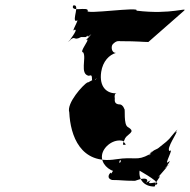

<svg xmlns="http://www.w3.org/2000/svg" viewBox="-20 -750 697 704"><path d="M524 -596 654 -710C672 -726 610 -695 480 -711C498 -727 284 -695 302 -711C302 -727 238 -704 248 -729L249 -730C275 -736 243 -675 259 -673C277 -689 236 -625 254 -641C270 -644 225 -591 235 -600C253 -616 216 -585 234 -601C259 -623 247 -598 277 -614H294C317 -630 288 -602 309 -620C327 -636 293 -602 311 -618C325 -631 283 -594 299 -605C310 -605 269 -559 285 -558C298 -538 271 -478 306 -472C328 -482 306 -442 329 -459C348 -473 310 -440 328 -456C340 -472 292 -439 302 -449C284 -439 223 -371 234 -338C238 -253 275 -145 405 -166C477 -177 480 -158 528 -184C546 -200 513 -169 531 -184C543 -195 513 -171 530 -186C548 -202 515 -173 532 -189V-191C550 -207 517 -175 535 -191C553 -207 550 -197 568 -213C607 -243 597 -238 625 -270C643 -286 609 -252 627 -268C634 -268 587 -204 602 -196C620 -212 579 -140 597 -156C615 -170 580 -130 599 -146C617 -162 579 -127 597 -143C613 -159 572 -123 589 -136C607 -152 546 -87 564 -103C577 -112 535 -64 554 -74V-72C569 -93 518 -68 528 -84C546 -100 502 -69 520 -85C522 -101 496 -95 475 -87C429 -87 426 -90 391 -90C367 -97 383 -117 387 -117C385 -101 406 -150 415 -150C426 -155 425 -168 418 -160V-153C421 -143 438 -141 446 -138C494 -142 507 -171 494 -153C492 -151 490 -137 492 -126C487 -92 508 -66 546 -66C551 -68 548 -77 550 -80C567 -83 479 -131 479 -132C479 -133 487 -108 410 -119C377 -124 350 -151 354 -181C358 -212 397 -243 432 -233C437 -223 446 -219 437 -219C429 -219 429 -219 435 -234C441 -250 442 -247 458 -262C464 -268 466 -274 449 -284C432 -293 440 -352 436 -350C434 -355 431 -364 421 -367C406 -367 399 -373 401 -388C399 -400 401 -408 408 -408C372 -406 343 -431 351 -486C357 -526 381 -549 405 -556C394 -556 388 -567 390 -580C391 -585 393 -588 398 -592C409 -602 419 -599 421 -599C488 -599 503 -596 524 -596Z"/></svg>

Font: Hussar Przerywany
Style: Obl
Weight: 400
Foundry: Cannot Into Space Fonts
Version: Version 0.982